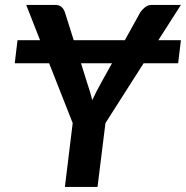

<svg xmlns="http://www.w3.org/2000/svg" viewBox="-20 -742 738 762"><path d="M424.5 -491H301.5L324 -419Q331 -398 336.5 -380Q342 -362 346 -344.5Q354 -362 363.5 -380.2Q373 -398.5 384.5 -419ZM608.5 -582.5H698L687 -491H550L398.5 -253.5L367 0H237.5L268.5 -253.5L175 -491H38.5L49.5 -582.5H139L84 -722.5H198Q215 -722.5 224 -714.5Q233 -706.5 237.5 -693.5L272.5 -582.5H475.5L537 -693.5Q544 -704 555.5 -713.2Q567 -722.5 583 -722.5H698Z"/></svg>

Font: Lato 2
Style: Bold Italic
Weight: 700
Italic angle: -7°
Designer: Lukasz Dziedzic with Adam Twardoch and Botio Nikoltchev
Foundry: tyPoland Lukasz Dziedzic
Version: Version 2.015; 2015-08-06; http://www.latofonts.com/